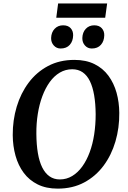

<svg xmlns="http://www.w3.org/2000/svg" viewBox="-20 -1108 756 1138"><path d="M322 10Q253.5 10 203.2 -15Q153 -40 120.5 -83.8Q88 -127.5 72 -185Q56 -242.5 55.5 -307Q55 -395.5 79 -475.5Q103 -555.5 149.8 -618Q196.5 -680.5 264.8 -716.8Q333 -753 421 -753Q490 -753 540.2 -728Q590.5 -703 622.8 -659Q655 -615 670.8 -558.5Q686.5 -502 687 -439Q688 -350.5 664.2 -269.5Q640.5 -188.5 593.8 -125.8Q547 -63 478.8 -26.5Q410.5 10 322 10ZM334.5 -44.5Q374.5 -44.5 408 -64.8Q441.5 -85 467.5 -121Q493.5 -157 511.5 -205.5Q529.5 -254 538.2 -311.2Q547 -368.5 547 -431Q546.5 -494 538 -543.5Q529.5 -593 512.8 -627.2Q496 -661.5 470 -679.5Q444 -697.5 408 -697.5Q368 -697.5 334.2 -677.5Q300.5 -657.5 274.8 -621.8Q249 -586 231 -537.8Q213 -489.5 204 -432.8Q195 -376 195.5 -315Q196 -250.5 204.5 -200.5Q213 -150.5 230.2 -115.8Q247.5 -81 273.5 -62.8Q299.5 -44.5 334.5 -44.5ZM339 -820.5Q315 -820.5 298.8 -838.5Q282.5 -856.5 283 -882.5Q284 -916.5 303.8 -937.2Q323.5 -958 354 -958Q383.5 -958 398.8 -941Q414 -924 413.5 -899Q413 -864.5 393.8 -842.5Q374.5 -820.5 339 -820.5ZM524 -820.5Q499.5 -820.5 483.5 -838.5Q467.5 -856.5 468 -882.5Q469 -916.5 488.5 -937.2Q508 -958 538.5 -958Q567.5 -958 583 -941Q598.5 -924 598 -899Q597.5 -864.5 578.2 -842.5Q559 -820.5 524 -820.5ZM324.5 -1087.5H615L603.5 -1003H313.5Z"/></svg>

Font: Merriweather 20pt SemiBold
Style: Italic
Weight: 600
Italic angle: -7.8°
Version: Version 2.101